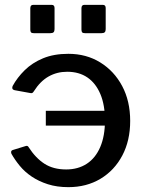

<svg xmlns="http://www.w3.org/2000/svg" viewBox="-20 -762 598 792"><path d="M205 -729V-642Q205 -633 201 -629Q197 -625 186 -625H121Q111 -625 108 -628.5Q105 -632 105 -640V-728Q105 -742 117 -742H193Q205 -742 205 -729ZM416 -729V-642Q416 -633 412 -629Q408 -625 397 -625H332Q322 -625 319 -628.5Q316 -632 316 -640V-728Q316 -742 328 -742H404Q416 -742 416 -729ZM262 -540Q336 -540 393.5 -504.5Q451 -469 484 -407Q517 -345 517 -263Q517 -182 484.5 -120.5Q452 -59 394.5 -24.5Q337 10 262 10Q215 10 177.5 -2Q140 -14 111 -33.5Q82 -53 61.5 -78Q41 -103 27 -128Q23 -140 32 -143L84 -159Q94 -163 98 -155Q127 -110 163.5 -86.5Q200 -63 253 -63Q302 -63 338 -86.5Q374 -110 393.5 -155.5Q413 -201 413 -265Q413 -329 394 -374Q375 -419 340.5 -442.5Q306 -466 257 -466Q215 -466 180.5 -446.5Q146 -427 120 -386Q117 -381 114 -379Q111 -377 106 -378L40 -390Q27 -393 32 -407Q51 -442 82 -472.5Q113 -503 157.5 -521.5Q202 -540 262 -540ZM461 -244H169V-305H461Z"/></svg>

Font: Libre Franklin Medium
Style: Regular
Weight: 500
Designer: Pablo Impallari, Rodrigo Fuenzalida, Nhung Nguyen
Foundry: Impallari Type
Version: Version 3.000